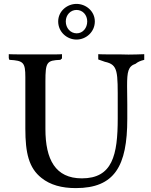

<svg xmlns="http://www.w3.org/2000/svg" viewBox="-20 -952 776 985"><path d="M372.5 -749C421.5 -749 466.5 -788 466.5 -842C466.5 -894 421.5 -932 372.5 -932C323.5 -932 278.5 -894 278.5 -842C278.5 -788 323.5 -749 372.5 -749ZM373.5 -781C341.5 -781 317.5 -808 317.5 -842C317.5 -875 341.5 -901 372.5 -901C404.5 -901 427.5 -875 427.5 -842C427.5 -808 404.5 -781 373.5 -781ZM720 -674C693 -673 665 -672 639 -672C624 -672 610 -673 592 -673H539C520 -673 502 -673 484 -674V-647L518 -635C587 -620 584 -586 584 -417V-345C584 -156 557 -37 400 -37C264 -37 213 -134 213 -290V-534C213 -634 220 -642 290 -645C292 -647 294 -650 298 -652V-674C286 -673 274 -673 262 -673H156H84C64 -673 44 -673 25 -674V-654L28 -645C100 -641 110 -632 110 -556V-292C110 -167 128 -90 193 -39C238 -3 297 13 369 13C568 13 633 -100 633 -342V-418C633 -455 632 -486 632 -511C632 -584 637 -612 676 -625C685 -633 699 -640 720 -645Z"/></svg>

Font: Sibila
Style: Regular
Weight: 400
Designer: Stefan Peev
Foundry: Context Ltd
Version: Version 1.000